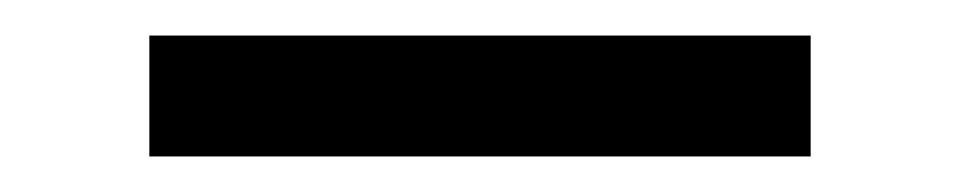

<svg xmlns="http://www.w3.org/2000/svg" viewBox="-20 -724 540 108"><path d="M64 -636V-704H436V-636Z"/></svg>

Font: Iosevka MaddieWtf
Style: Regular
Weight: 400
Monospace: yes
Designer: Belleve Invis
Foundry: Belleve Invis
Version: Version 31.3.0; ttfautohint (v1.8.3)